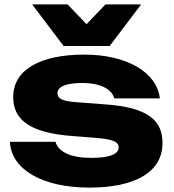

<svg xmlns="http://www.w3.org/2000/svg" viewBox="-20 -836 788 872"><path d="M718 -186C718 -288 655 -348 457 -362L324 -372C259 -377 241 -390 241 -413C241 -442 279 -459 353 -459C446 -459 489 -426 499 -389H706C693 -508 555 -588 363 -588C170 -588 40 -524 40 -395C40 -297 108 -232 312 -218L413 -210C490 -204 519 -193 519 -167C519 -135 476 -119 395 -119C301 -119 245 -146 232 -192H25C31 -67 171 16 386 16C593 16 718 -54 718 -186ZM621 -816H459L373 -726L287 -816H126L269 -627H478Z"/></svg>

Font: Bounded
Style: Bold
Weight: 700
Designer: Vlad Churkin
Version: Version 3.0